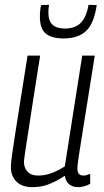

<svg xmlns="http://www.w3.org/2000/svg" viewBox="-20 -764 431 794"><path d="M115 10Q71 10 48 -13Q25 -36 25 -74Q25 -89 29 -118Q33 -147 41 -199Q49 -251 62 -332.5Q75 -414 94 -534H146Q128 -421 116.5 -346.5Q105 -272 98 -226Q91 -180 87 -155Q83 -130 81.5 -117Q80 -104 79 -95Q79 -70 94 -54Q109 -38 137 -38Q165 -38 191.5 -47.5Q218 -57 248 -76L320 -534H372Q351 -403 337.5 -318Q324 -233 316 -183.5Q308 -134 304.5 -110Q301 -86 300.5 -78Q300 -70 300 -67Q300 -38 325 -38Q336 -38 353 -45V-4Q342 3 327.5 6.5Q313 10 303 10Q281 10 266.5 -1.5Q252 -13 248 -37Q213 -14 181.5 -2Q150 10 115 10ZM243 -605Q194 -605 169.5 -625Q145 -645 145 -695Q145 -722 150 -743L183 -744Q180 -730 180 -710Q181 -676 198 -661Q215 -646 249 -646Q292 -646 315 -670.5Q338 -695 346 -744L380 -743Q369 -667 336 -636Q303 -605 243 -605Z"/></svg>

Font: Georama SemiCondensed Light
Style: Italic
Weight: 300
Width: 4
Italic angle: -9°
Designer: Jean-Baptiste Levee
Foundry: Production Type
Version: Version 1.000